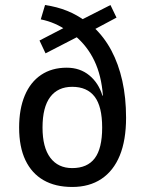

<svg xmlns="http://www.w3.org/2000/svg" viewBox="-20 -734 566 763"><path d="M267 9Q200 9 153 -18Q106 -45 81 -97.5Q56 -150 56 -227Q56 -301 78.5 -354.5Q101 -408 143.5 -436.5Q186 -465 245 -465Q298 -465 335 -434.5Q372 -404 387 -354H389Q383 -434 355 -492.5Q327 -551 278 -592L291 -589L161 -522L137 -573L245 -629L242 -615Q224 -628 198 -639.5Q172 -651 142 -657L159 -714Q207 -707 246.5 -691Q286 -675 320 -650L297 -652L419 -714L443 -664L353 -616L352 -626Q394 -587 422.5 -533.5Q451 -480 466 -413Q481 -346 481 -266Q481 -177 456 -116Q431 -55 383 -23Q335 9 267 9ZM267 -66Q327 -66 356.5 -105Q386 -144 386 -227Q386 -311 356 -350Q326 -389 267 -389Q210 -389 179.5 -348.5Q149 -308 149 -227Q149 -148 180 -107Q211 -66 267 -66Z"/></svg>

Font: Nunito Sans 7pt Condensed Medium
Style: Regular
Weight: 500
Width: 3
Designer: Vernon Adams
Foundry: Vernon Adams
Version: Version 3.101;gftools[0.9.27]